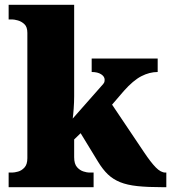

<svg xmlns="http://www.w3.org/2000/svg" viewBox="-20 -780 714 800"><path d="M16 0V-61H31Q40 -61 55 -65Q70 -69 82 -82Q94 -95 94 -121V-643Q94 -668 81.5 -679.5Q69 -691 54 -695Q39 -699 31 -699H16V-760H289V-379Q289 -354 287 -327Q285 -300 283 -286L410 -430Q415 -436 415.5 -441Q416 -446 416 -448Q416 -461 401.5 -470.5Q387 -480 362 -480V-536H637V-480Q603 -480 569 -462.5Q535 -445 496 -401L447 -344L580 -146Q608 -104 629 -82.5Q650 -61 669 -61H673V0H659Q596 0 553 -4.5Q510 -9 480.5 -21Q451 -33 429.5 -53.5Q408 -74 388 -107L316 -225L289 -199V-125Q289 -97 301 -83.5Q313 -70 328 -65.5Q343 -61 351 -61H370V0Z"/></svg>

Font: Noto Serif Sinhala Black
Style: Regular
Weight: 900
Designer: Jelle Bosma - Monotype Design Team
Foundry: Monotype Imaging Inc.
Version: Version 2.007; ttfautohint (v1.8.4.7-5d5b)